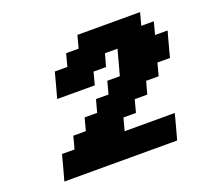

<svg xmlns="http://www.w3.org/2000/svg" viewBox="-109 -1012 983 900"><g transform="rotate(-20 382.0 -562.5)"><path d="M66.9 -250H629.4Q635.3 -270.5 646.5 -312.3Q657.7 -354 663.1 -375H413.1L429.7 -437.5H492.2L508.8 -500H571.3L588.4 -562.5H650.9L667.5 -625H730Q735.4 -645.5 746.6 -687.3Q757.8 -729 763.7 -750H701.2L717.8 -812.5H655.3L671.9 -875H359.4L342.8 -812.5H280.3L263.7 -750H201.2Q195.8 -729.5 184.6 -687.7Q173.3 -646 167.5 -625H355L371.6 -687.5H434.1L451.2 -750H513.7Q508.3 -729.5 497.1 -687.5Q485.8 -645.5 480 -625H417.5L400.9 -562.5H338.4L321.3 -500H258.8L242.2 -437.5H179.7L163.1 -375H100.6Q95.2 -354 84 -312.3Q72.8 -270.5 66.9 -250Z"/></g></svg>

Font: Faithful 32x
Style: SemiboldOblique
Weight: 400
Foundry: Faithful Resource Pack
Version: Version 1.0; January 27, 2023